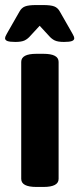

<svg xmlns="http://www.w3.org/2000/svg" viewBox="-25 -738 314 760"><path d="M59 -30V-493Q59 -525 119 -525H147Q207 -525 207 -493V-30Q207 2 147 2H119Q59 2 59 -30ZM-5 -587Q-5 -592 1 -602.5Q7 -613 8 -615L52 -692Q60 -707 74 -712.5Q88 -718 118 -718H146Q176 -718 190 -712.5Q204 -707 212 -692L256 -615Q257 -613 263 -602.5Q269 -592 269 -587Q269 -579 259.5 -575.5Q250 -572 228 -572Q204 -572 191.5 -578Q179 -584 168 -597L132 -636L96 -597Q85 -584 72.5 -578Q60 -572 36 -572Q14 -572 4.5 -575.5Q-5 -579 -5 -587Z"/></svg>

Font: Asap-Bold
Style: Bold
Weight: 700
Designer: Pablo Cosgaya
Foundry: Omnibus-Type
Version: Version 2.000; ttfautohint (v1.8)